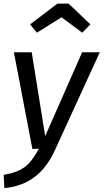

<svg xmlns="http://www.w3.org/2000/svg" viewBox="-29 -812 564 1046"><path d="M418.5 -527.1H514.6L270.7 5Q245.6 61.1 209 105.2Q172.4 149.2 120.2 177.2Q68 205.2 -5.1 213.1L-9.1 140.5Q44.8 131.6 79.3 114.1Q113.8 96.7 137.3 67.8Q160.9 38.9 182.8 -2L147.5 0L46.7 -527.1H143.8L217.2 -70.5ZM306.1 -717.9 172 -633.8 134.8 -679.1 284 -792.5H344.5L463.5 -679.1L419.2 -633.8Z"/></svg>

Font: Fira Sans Variable
Style: Italic
Weight: 397
Italic angle: -8°
Designer: Carrois Corporate & Edenspiekermann AG
Foundry: Carrois Corporate GbR & Edenspiekermann AG
Version: Version 4.202